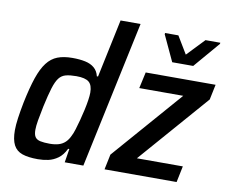

<svg xmlns="http://www.w3.org/2000/svg" viewBox="-81 -845 1136 955"><g transform="rotate(10 487.0 -367.5)"><path d="M167 8Q118 8 88 -2.5Q58 -13 44 -40Q30 -67 30 -114Q30 -140 35 -176Q40 -212 49 -258Q65 -335 82 -385Q99 -435 121.5 -464.5Q144 -494 175 -506Q206 -518 250 -518Q287 -518 315 -512Q343 -506 361 -490.5Q379 -475 385 -449H391L453 -743H554L396 0H302L313 -69H307Q291 -36 268 -19.5Q245 -3 219.5 2.5Q194 8 167 8ZM212 -78Q239 -78 258 -84Q277 -90 290.5 -103Q304 -116 313 -136Q320 -149 327 -171.5Q334 -194 341 -220.5Q348 -247 354 -274Q360 -301 363.5 -324.5Q367 -348 367 -363Q367 -401 348.5 -416.5Q330 -432 285 -432Q253 -432 232 -426.5Q211 -421 197.5 -403.5Q184 -386 173 -350.5Q162 -315 149 -255Q140 -212 135 -182.5Q130 -153 130 -134Q130 -110 138 -98Q146 -86 164.5 -82Q183 -78 212 -78ZM503 0 519 -77 825 -428H603L621 -510H974L958 -433L652 -82H884L867 0ZM742 -583 681 -714 682 -720H749L802 -632L886 -720H961L960 -714L848 -583Z"/></g></svg>

Font: Saira SemiCondensed Medium
Style: Italic
Weight: 500
Width: 4
Italic angle: -12°
Designer: Hector Gatti with collaboration of the Omnibus-Type team
Foundry: Omnibus-Type
Version: Version 1.101